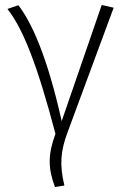

<svg xmlns="http://www.w3.org/2000/svg" viewBox="-20 -549 495 772"><path d="M54 -528 10 -513C72 -434 129 -292 203 -11C172 73 173 128 201 203L239 197C219 115 223 59 252 -18L437 -518L389 -529L228 -62C168 -331 105 -461 54 -528Z"/></svg>

Font: Fira Sans ExtraLight
Style: Regular
Weight: 200
Designer: bBox Type GmbH & Carrois Corporate GbR & Edenspiekermann AG
Foundry: bBox Type GmbH & Carrois Corporate GbR & Edenspiekermann AG
Version: Version 4.300;PS 004.300;hotconv 1.0.88;makeotf.lib2.5.64775